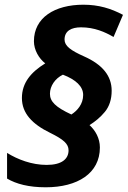

<svg xmlns="http://www.w3.org/2000/svg" viewBox="-20 -785 542 815"><path d="M174 10C309 10 404 -49 404 -159C404 -198 385 -231 360 -254C384 -269 406 -287 425 -310C444 -333 454 -363 454 -400C454 -463 415 -511 336 -546C280 -571 254 -590 254 -617C254 -654 283 -669 324 -669C381 -669 426 -649 462 -628L502 -722C451 -749 399 -765 334 -765C212 -765 124 -710 124 -610C124 -573 145 -537 172 -516C112 -479 73 -434 73 -369C73 -304 117 -258 193 -221C250 -193 271 -174 271 -147C271 -110 242 -85 178 -85C115 -85 55 -108 10 -136V-27C49 -4 102 10 174 10ZM283 -299C216 -330 192 -354 192 -387C192 -420 214 -452 247 -468C302 -447 333 -418 333 -382C333 -343 308 -315 283 -299Z"/></svg>

Font: BC Sans
Style: Bold Italic
Weight: 700
Italic angle: -12°
Designer: Monotype Design Team
Province of B.C.
Foundry: Monotype Imaging Inc.
Version: Version 2.000;GOOG;noto-source:20170915:90ef993387c0